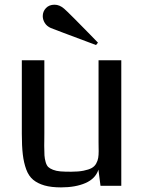

<svg xmlns="http://www.w3.org/2000/svg" viewBox="-20 -793 611 820"><path d="M73.2 0ZM498 0.5H409.2L400.4 -68.4Q387.7 -29.8 345 -11.2Q302.2 7.3 240.7 7.3Q198.7 7.3 169.9 -1Q141.1 -9.3 121.8 -25.1Q102.5 -41 92 -69.6Q81.5 -98.1 77.4 -133.5Q73.2 -168.9 73.2 -221.7V-535.6H169.4V-224.6Q169.4 -213.9 169.2 -195.6Q168.9 -177.2 168.9 -169.9Q168.9 -144 169.9 -129.4Q170.9 -114.7 175 -100.6Q179.2 -86.4 186 -79.8Q192.9 -73.2 206.5 -67.9Q220.2 -62.5 238 -61Q255.9 -59.6 283.7 -59.6Q314.9 -59.6 336.9 -64Q358.9 -68.4 371.6 -75.4Q384.3 -82.5 390.9 -94.7Q397.5 -106.9 399.4 -118.7Q401.4 -130.4 401.4 -147.9Q401.4 -153.8 401.1 -167Q400.9 -180.2 400.9 -187V-535.6H498ZM253.9 -755.9Q262.2 -749 298.3 -712.9Q334.5 -676.8 366.2 -644L398.4 -610.8L390.1 -600.6L344.7 -617.7Q299.3 -634.8 251 -652.8Q202.6 -670.9 197.3 -673.3Q180.2 -680.7 171.4 -694.8Q162.6 -709 162.6 -724.1Q162.6 -744.1 176.3 -758.5Q189.9 -772.9 212.9 -772.9Q234.4 -772.9 253.9 -755.9Z"/></svg>

Font: Coda
Style: Regular
Weight: 400
Designer: vernon adams
Foundry: vernon adams
Version: Version 2.000; ttfautohint (v0.8) -r 50 -G 200 -x